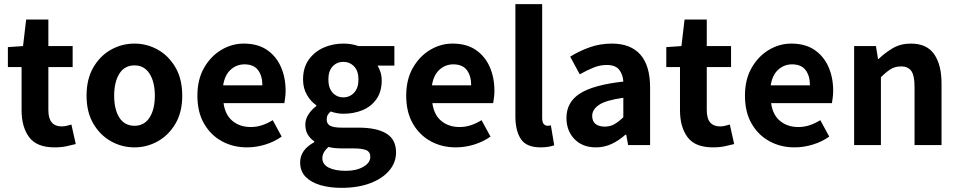

<svg xmlns="http://www.w3.org/2000/svg" viewBox="-20 -699 4617 925"><path d="M243 11Q157 11 120.5 -38Q84 -87 84 -168V-376H18V-472L91 -477L106 -605H213V-477H330V-376H213V-169Q213 -128 229.5 -109Q246 -90 277 -90Q289 -90 301.5 -93Q314 -96 324 -99L345 -5Q326 0 300.5 5.5Q275 11 243 11Z M628 11Q567 11 514.5 -18.5Q462 -48 429.5 -103.5Q397 -159 397 -238Q397 -318 429.5 -374Q462 -430 514.5 -459.5Q567 -489 628 -489Q688 -489 740.5 -459.5Q793 -430 825.5 -374Q858 -318 858 -238Q858 -159 825.5 -103.5Q793 -48 740.5 -18.5Q688 11 628 11ZM628 -93Q675 -93 700.5 -132.5Q726 -172 726 -238Q726 -304 700.5 -344Q675 -384 628 -384Q580 -384 555 -344Q530 -304 530 -238Q530 -172 555 -132.5Q580 -93 628 -93Z M1170 11Q1103 11 1049 -18.5Q995 -48 963 -103.5Q931 -159 931 -238Q931 -316 963 -372Q995 -428 1046 -458.5Q1097 -489 1154 -489Q1221 -489 1265.5 -459Q1310 -429 1333 -377.5Q1356 -326 1356 -261Q1356 -243 1353.5 -226.5Q1351 -210 1350 -202H1057Q1065 -145 1100.5 -116Q1136 -87 1188 -87Q1216 -87 1242 -95.5Q1268 -104 1294 -120L1337 -41Q1302 -16 1258 -2.5Q1214 11 1170 11ZM1055 -288H1244Q1244 -334 1223 -361.5Q1202 -389 1158 -389Q1120 -389 1091.5 -363.5Q1063 -338 1055 -288Z M1625 206Q1569 206 1524 193Q1479 180 1452.5 153Q1426 126 1426 83Q1426 23 1494 -14V-18Q1476 -30 1463.5 -49.5Q1451 -69 1451 -99Q1451 -125 1466.5 -148.5Q1482 -172 1504 -188V-192Q1478 -209 1459 -241.5Q1440 -274 1440 -316Q1440 -373 1467.5 -411.5Q1495 -450 1539 -469.5Q1583 -489 1634 -489Q1674 -489 1707 -477H1880V-383H1799Q1807 -370 1813 -351.5Q1819 -333 1819 -312Q1819 -258 1794 -222Q1769 -186 1727 -168.5Q1685 -151 1634 -151Q1604 -151 1573 -162Q1563 -153 1558.5 -144.5Q1554 -136 1554 -122Q1554 -103 1570 -93.5Q1586 -84 1628 -84H1708Q1795 -84 1841.5 -55.5Q1888 -27 1888 35Q1888 84 1855.5 122.5Q1823 161 1764 183.5Q1705 206 1625 206ZM1634 -230Q1665 -230 1686 -252.5Q1707 -275 1707 -316Q1707 -357 1686 -379Q1665 -401 1634 -401Q1603 -401 1582.5 -379Q1562 -357 1562 -316Q1562 -275 1582.5 -252.5Q1603 -230 1634 -230ZM1646 124Q1697 124 1730.5 104.5Q1764 85 1764 57Q1764 32 1743.5 24Q1723 16 1685 16H1630Q1588 16 1563 9Q1533 34 1533 63Q1533 93 1563.5 108.5Q1594 124 1646 124Z M2176 11Q2109 11 2055 -18.5Q2001 -48 1969 -103.5Q1937 -159 1937 -238Q1937 -316 1969 -372Q2001 -428 2052 -458.5Q2103 -489 2160 -489Q2227 -489 2271.5 -459Q2316 -429 2339 -377.5Q2362 -326 2362 -261Q2362 -243 2359.5 -226.5Q2357 -210 2356 -202H2063Q2071 -145 2106.5 -116Q2142 -87 2194 -87Q2222 -87 2248 -95.5Q2274 -104 2300 -120L2343 -41Q2308 -16 2264 -2.5Q2220 11 2176 11ZM2061 -288H2250Q2250 -334 2229 -361.5Q2208 -389 2164 -389Q2126 -389 2097.5 -363.5Q2069 -338 2061 -288Z M2584 11Q2516 11 2489.5 -29Q2463 -69 2463 -138V-679H2592V-132Q2592 -109 2600 -101Q2608 -93 2617 -93Q2621 -93 2624.5 -93.5Q2628 -94 2634 -95L2650 1Q2639 5 2622.5 8Q2606 11 2584 11Z M2851 11Q2786 11 2747.5 -29Q2709 -69 2709 -131Q2709 -207 2774 -248.5Q2839 -290 2983 -306Q2981 -340 2963 -363Q2945 -386 2903 -386Q2870 -386 2838.5 -373Q2807 -360 2773 -341L2727 -426Q2770 -453 2820.5 -471Q2871 -489 2928 -489Q3018 -489 3065 -436Q3112 -383 3112 -277V0H3006L2997 -50H2993Q2963 -23 2927.5 -6Q2892 11 2851 11ZM2894 -89Q2920 -89 2940.5 -101Q2961 -113 2983 -134V-228Q2898 -216 2865.5 -193.5Q2833 -171 2833 -141Q2833 -114 2849.5 -101.5Q2866 -89 2894 -89Z M3415 11Q3329 11 3292.5 -38Q3256 -87 3256 -168V-376H3190V-472L3263 -477L3278 -605H3385V-477H3502V-376H3385V-169Q3385 -128 3401.5 -109Q3418 -90 3449 -90Q3461 -90 3473.5 -93Q3486 -96 3496 -99L3517 -5Q3498 0 3472.5 5.5Q3447 11 3415 11Z M3808 11Q3741 11 3687 -18.5Q3633 -48 3601 -103.5Q3569 -159 3569 -238Q3569 -316 3601 -372Q3633 -428 3684 -458.5Q3735 -489 3792 -489Q3859 -489 3903.5 -459Q3948 -429 3971 -377.5Q3994 -326 3994 -261Q3994 -243 3991.5 -226.5Q3989 -210 3988 -202H3695Q3703 -145 3738.5 -116Q3774 -87 3826 -87Q3854 -87 3880 -95.5Q3906 -104 3932 -120L3975 -41Q3940 -16 3896 -2.5Q3852 11 3808 11ZM3693 -288H3882Q3882 -334 3861 -361.5Q3840 -389 3796 -389Q3758 -389 3729.5 -363.5Q3701 -338 3693 -288Z M4095 0V-477H4200L4210 -415H4213Q4244 -445 4281.5 -467Q4319 -489 4368 -489Q4445 -489 4480.5 -438Q4516 -387 4516 -297V0H4386V-281Q4386 -335 4370.5 -357Q4355 -379 4321 -379Q4292 -379 4270.5 -365.5Q4249 -352 4224 -327V0Z"/></svg>

Font: Narnoor
Style: Bold
Weight: 700
Designer: S. Sridhar Murthy
Foundry: SIL International
Version: Version 3.000